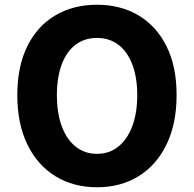

<svg xmlns="http://www.w3.org/2000/svg" viewBox="-20 -776 818 810"><path d="M389 14Q290 14 214 -32.5Q138 -79 95.5 -166.5Q53 -254 53 -375Q53 -496 95.5 -581.5Q138 -667 214 -711.5Q290 -756 389 -756Q489 -756 564.5 -711Q640 -666 682.5 -581Q725 -496 725 -375Q725 -254 682.5 -166.5Q640 -79 564.5 -32.5Q489 14 389 14ZM389 -127Q441 -127 479 -157.5Q517 -188 538 -243.5Q559 -299 559 -375Q559 -450 538 -504.5Q517 -559 479 -587.5Q441 -616 389 -616Q337 -616 299 -587.5Q261 -559 240.5 -504.5Q220 -450 220 -375Q220 -299 240.5 -243.5Q261 -188 299 -157.5Q337 -127 389 -127Z"/></svg>

Font: Noto Sans KR ExtraBold
Style: Regular
Weight: 800
Designer: Ryoko NISHIZUKA  (kana, bopomofo & ideographs); Paul D. Hunt (Latin, Greek & Cyrillic); Sandoll Communications , Soo-you
Foundry: Adobe
Version: Version 2.004-H2;hotconv 1.0.118;makeotfexe 2.5.65603